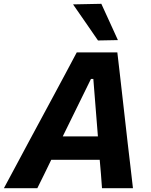

<svg xmlns="http://www.w3.org/2000/svg" viewBox="-52 -988 792 1008"><path d="M-31.5 0Q-0.5 -58 34 -122Q68 -185.5 99 -243.5L230.5 -487.5Q264 -550.5 293 -604Q321.5 -657.5 351 -713H564Q570 -658 576.5 -605.5Q582.5 -552.5 590 -487L618 -240Q625 -182 632.2 -119.2Q639.5 -56.5 646 0H483.5Q481 -36 478 -74Q474.5 -111.5 471.5 -149H217Q199 -111.5 180.5 -73.8Q162 -36 144 0ZM425.5 -573.5 277.5 -272H462L438 -573.5ZM462.5 -775.5Q431 -821.5 398.2 -868.8Q365.5 -916 331.5 -965L480 -968Q502 -920.5 523.5 -873Q545 -825 567 -777.5Z"/></svg>

Font: Heraclito
Style: Bold Italic
Weight: 700
Italic angle: -12°
Designer: Kostas Bartsokas (font) & Cristiano Sobral (main changes)
Foundry: Kostas Bartsokas (font) & Cristiano Sobral (main changes)
Version: Version 1.00;July 8, 2020;FontCreator 13.0.0.2655 64-bit